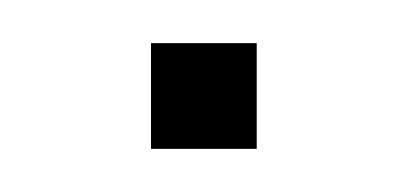

<svg xmlns="http://www.w3.org/2000/svg" viewBox="-20 -457 189 89"><path d="M50 -388V-437H99V-388Z"/></svg>

Font: Big Shoulders Text SC Thin
Style: Regular
Weight: 100
Designer: Patric King
Foundry: XO Type Co
Version: Version 2.002